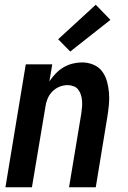

<svg xmlns="http://www.w3.org/2000/svg" viewBox="-20 -792 540 812"><path d="M3 0 89 -520H201L189 -448Q201 -466 216 -481.5Q231 -497 249 -507.5Q267 -518 287 -523Q307 -528 327 -528Q352 -528 375 -518.5Q398 -509 412 -490Q426 -471 432.5 -447.5Q439 -424 441 -399Q443 -374 440.5 -348.5Q438 -323 434 -298L385 0H272L324 -313Q326 -327 327 -340Q328 -353 327 -366Q326 -379 322 -391.5Q318 -404 310.5 -413.5Q303 -423 291 -427.5Q279 -432 266 -432Q248 -432 231 -425Q214 -418 201 -404.5Q188 -391 181 -374Q174 -357 172 -340L115 0ZM277 -574 226 -626 385 -772 447 -708Z"/></svg>

Font: Iosevka SS04
Style: Bold Italic
Weight: 700
Italic angle: -9°
Monospace: yes
Designer: Belleve Invis
Foundry: Belleve Invis
Version: Version 19.0.0; ttfautohint (v1.8.4)